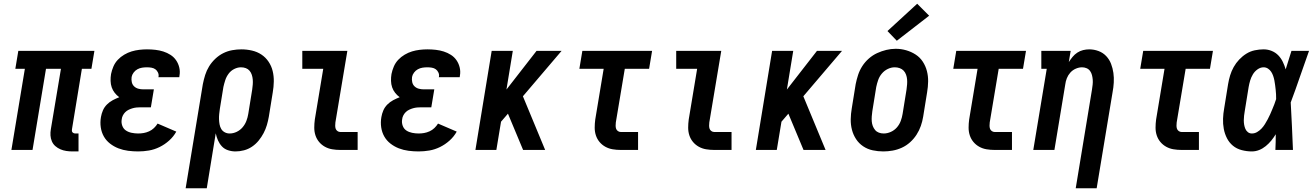

<svg xmlns="http://www.w3.org/2000/svg" viewBox="-20 -802 7040 1027"><path d="M368 8Q351 8 334.5 5.5Q318 3 303 -3.5Q288 -10 276 -20.5Q264 -31 257.5 -46Q251 -61 250 -77.5Q249 -94 252 -111L306 -434H226L154 0H41L113 -434H62L78 -530H485L469 -434H418L365 -111Q364 -107 364.5 -102Q365 -97 368 -94Q371 -91 375 -89.5Q379 -88 384 -88H400V8Z M719 8Q692 8 665 4.5Q638 1 613.5 -8.5Q589 -18 568.5 -34Q548 -50 535.5 -72Q523 -94 519 -121Q515 -148 520 -176Q523 -194 530.5 -211.5Q538 -229 552 -243Q566 -257 583 -266Q600 -275 618 -282Q604 -292 593.5 -305.5Q583 -319 577.5 -335Q572 -351 571.5 -369.5Q571 -388 574 -406Q578 -426 586.5 -446Q595 -466 610 -482Q625 -498 644.5 -509.5Q664 -521 684 -527Q704 -533 725 -535.5Q746 -538 766 -538Q789 -538 811 -535.5Q833 -533 853.5 -526.5Q874 -520 892 -508.5Q910 -497 922 -479.5Q934 -462 939 -440.5Q944 -419 940 -397Q940 -395 939.5 -393Q939 -391 939 -389H827Q827 -389 827.5 -390Q828 -391 828 -392Q830 -403 825 -414Q820 -425 811 -431.5Q802 -438 790 -440Q778 -442 766 -442Q753 -442 740 -440Q727 -438 715 -431.5Q703 -425 694.5 -413.5Q686 -402 684 -390Q682 -376 685 -362.5Q688 -349 697.5 -340Q707 -331 720 -327.5Q733 -324 747 -324H803L787 -228H731Q721 -228 710.5 -227Q700 -226 689.5 -223Q679 -220 668.5 -215Q658 -210 650 -202Q642 -194 637 -184Q632 -174 631 -163Q628 -146 634 -129.5Q640 -113 653.5 -104Q667 -95 684.5 -91.5Q702 -88 719 -88Q734 -88 748.5 -90.5Q763 -93 777.5 -99.5Q792 -106 803.5 -117Q815 -128 823 -141L923 -98Q908 -71 884.5 -50Q861 -29 833.5 -15.5Q806 -2 777 3Q748 8 719 8Z M973 205 1065 -352Q1070 -377 1077.5 -401Q1085 -425 1098.5 -447Q1112 -469 1131.5 -487.5Q1151 -506 1174 -517.5Q1197 -529 1222 -533.5Q1247 -538 1271 -538Q1300 -538 1328 -531.5Q1356 -525 1378.5 -510Q1401 -495 1416.5 -472Q1432 -449 1438.5 -422Q1445 -395 1444.5 -366Q1444 -337 1439 -308L1418 -178Q1414 -155 1407.5 -133Q1401 -111 1390 -90Q1379 -69 1363.5 -50Q1348 -31 1328 -17.5Q1308 -4 1285 2Q1262 8 1240 8Q1219 8 1199.5 1.5Q1180 -5 1167 -19Q1154 -33 1146 -51Q1138 -69 1134 -89L1086 205ZM1208 -88Q1228 -88 1246.5 -97Q1265 -106 1278 -121.5Q1291 -137 1298 -155.5Q1305 -174 1308 -193L1329 -323Q1331 -337 1332 -350Q1333 -363 1332 -376Q1331 -389 1327 -401.5Q1323 -414 1315 -423.5Q1307 -433 1295 -437.5Q1283 -442 1269 -442Q1251 -442 1233 -433Q1215 -424 1203 -408Q1191 -392 1185 -373.5Q1179 -355 1175 -337L1156 -220Q1154 -206 1152.5 -192Q1151 -178 1151.5 -164Q1152 -150 1154.5 -136.5Q1157 -123 1163.5 -112Q1170 -101 1182 -94.5Q1194 -88 1208 -88Z M1800 0Q1778 0 1757 -3.5Q1736 -7 1718 -17Q1700 -27 1687 -42.5Q1674 -58 1667.5 -77.5Q1661 -97 1661 -119Q1661 -141 1664 -163L1709 -434H1597V-530H1838L1774 -147Q1773 -138 1773 -129.5Q1773 -121 1775.5 -113.5Q1778 -106 1785 -101Q1792 -96 1800 -96H1893V0Z M2219 8Q2192 8 2165 4.5Q2138 1 2113.5 -8.5Q2089 -18 2068.5 -34Q2048 -50 2035.5 -72Q2023 -94 2019 -121Q2015 -148 2020 -176Q2023 -194 2030.5 -211.5Q2038 -229 2052 -243Q2066 -257 2083 -266Q2100 -275 2118 -282Q2104 -292 2093.5 -305.5Q2083 -319 2077.5 -335Q2072 -351 2071.5 -369.5Q2071 -388 2074 -406Q2078 -426 2086.5 -446Q2095 -466 2110 -482Q2125 -498 2144.5 -509.5Q2164 -521 2184 -527Q2204 -533 2225 -535.5Q2246 -538 2266 -538Q2289 -538 2311 -535.5Q2333 -533 2353.5 -526.5Q2374 -520 2392 -508.5Q2410 -497 2422 -479.5Q2434 -462 2439 -440.5Q2444 -419 2440 -397Q2440 -395 2439.5 -393Q2439 -391 2439 -389H2327Q2327 -389 2327.5 -390Q2328 -391 2328 -392Q2330 -403 2325 -414Q2320 -425 2311 -431.5Q2302 -438 2290 -440Q2278 -442 2266 -442Q2253 -442 2240 -440Q2227 -438 2215 -431.5Q2203 -425 2194.5 -413.5Q2186 -402 2184 -390Q2182 -376 2185 -362.5Q2188 -349 2197.5 -340Q2207 -331 2220 -327.5Q2233 -324 2247 -324H2303L2287 -228H2231Q2221 -228 2210.5 -227Q2200 -226 2189.5 -223Q2179 -220 2168.5 -215Q2158 -210 2150 -202Q2142 -194 2137 -184Q2132 -174 2131 -163Q2128 -146 2134 -129.5Q2140 -113 2153.5 -104Q2167 -95 2184.5 -91.5Q2202 -88 2219 -88Q2234 -88 2248.5 -90.5Q2263 -93 2277.5 -99.5Q2292 -106 2303.5 -117Q2315 -128 2323 -141L2423 -98Q2408 -71 2384.5 -50Q2361 -29 2333.5 -15.5Q2306 -2 2277 3Q2248 8 2219 8Z M2523 0 2610 -530H2723L2689 -323L2850 -530H2984L2777 -287L2896 0H2778L2697 -194L2660 -151L2635 0Z M3300 0Q3278 0 3257 -3.5Q3236 -7 3218 -17Q3200 -27 3187 -42.5Q3174 -58 3167.5 -77.5Q3161 -97 3161 -119Q3161 -141 3164 -163L3209 -434H3079L3095 -530H3468L3452 -434H3322L3274 -147Q3273 -138 3273 -129.5Q3273 -121 3275.5 -113.5Q3278 -106 3285 -101Q3292 -96 3300 -96H3393V0Z M3800 0Q3778 0 3757 -3.5Q3736 -7 3718 -17Q3700 -27 3687 -42.5Q3674 -58 3667.5 -77.5Q3661 -97 3661 -119Q3661 -141 3664 -163L3709 -434H3597V-530H3838L3774 -147Q3773 -138 3773 -129.5Q3773 -121 3775.5 -113.5Q3778 -106 3785 -101Q3792 -96 3800 -96H3893V0Z M4023 0 4110 -530H4223L4189 -323L4350 -530H4484L4277 -287L4396 0H4278L4197 -194L4160 -151L4135 0Z M4705 8Q4676 8 4648 2Q4620 -4 4597 -19.5Q4574 -35 4559 -58Q4544 -81 4537 -108Q4530 -135 4530.5 -164Q4531 -193 4536 -222L4557 -352Q4562 -377 4570 -401.5Q4578 -426 4592.5 -448.5Q4607 -471 4627.5 -489Q4648 -507 4672 -518Q4696 -529 4721 -535Q4746 -541 4771 -541Q4800 -541 4827.5 -533Q4855 -525 4878 -510Q4901 -495 4916 -472Q4931 -449 4938 -422Q4945 -395 4944.5 -366Q4944 -337 4939 -308L4918 -178Q4914 -153 4905.5 -128.5Q4897 -104 4882.5 -81.5Q4868 -59 4848 -41Q4828 -23 4804 -12Q4780 -1 4754.5 3.5Q4729 8 4705 8ZM4707 -88Q4726 -88 4745 -96.5Q4764 -105 4777.5 -120.5Q4791 -136 4798 -155Q4805 -174 4808 -193L4829 -323Q4831 -337 4832 -350.5Q4833 -364 4832 -377Q4831 -390 4826.5 -402.5Q4822 -415 4813.5 -424Q4805 -433 4792.5 -437.5Q4780 -442 4766 -442Q4747 -442 4728.5 -433Q4710 -424 4697 -408.5Q4684 -393 4677.5 -374.5Q4671 -356 4667 -337L4646 -207Q4644 -193 4643 -179.5Q4642 -166 4643 -153Q4644 -140 4648.5 -128Q4653 -116 4661 -106.5Q4669 -97 4681 -92.5Q4693 -88 4707 -88ZM4777 -584 4727 -636 4886 -782 4950 -718Z M5300 0Q5278 0 5257 -3.5Q5236 -7 5218 -17Q5200 -27 5187 -42.5Q5174 -58 5167.5 -77.5Q5161 -97 5161 -119Q5161 -141 5164 -163L5209 -434H5079L5095 -530H5468L5452 -434H5322L5274 -147Q5273 -138 5273 -129.5Q5273 -121 5275.5 -113.5Q5278 -106 5285 -101Q5292 -96 5300 -96H5393V0Z M5734 205 5821 -323Q5823 -336 5824.5 -349.5Q5826 -363 5825 -375.5Q5824 -388 5821 -400Q5818 -412 5811 -422Q5804 -432 5792.5 -437Q5781 -442 5768 -442Q5751 -442 5734 -434.5Q5717 -427 5705 -413.5Q5693 -400 5686.5 -383.5Q5680 -367 5678 -350L5620 0H5507L5579 -434H5550V-530H5707L5697 -470Q5706 -484 5717 -497.5Q5728 -511 5742.5 -520.5Q5757 -530 5773.5 -534Q5790 -538 5806 -538Q5832 -538 5856 -529Q5880 -520 5897 -502Q5914 -484 5923 -460.5Q5932 -437 5935.5 -412Q5939 -387 5937.5 -360.5Q5936 -334 5931 -308L5846 205Z M6300 0Q6278 0 6257 -3.5Q6236 -7 6218 -17Q6200 -27 6187 -42.5Q6174 -58 6167.5 -77.5Q6161 -97 6161 -119Q6161 -141 6164 -163L6209 -434H6079L6095 -530H6468L6452 -434H6322L6274 -147Q6273 -138 6273 -129.5Q6273 -121 6275.5 -113.5Q6278 -106 6285 -101Q6292 -96 6300 -96H6393V0Z M6676 8Q6649 8 6622 1Q6595 -6 6575 -22.5Q6555 -39 6543 -62.5Q6531 -86 6526 -112.5Q6521 -139 6522 -167Q6523 -195 6528 -222L6549 -352Q6553 -376 6560 -399Q6567 -422 6579 -443.5Q6591 -465 6608.5 -483.5Q6626 -502 6647 -515Q6668 -528 6692 -533Q6716 -538 6739 -538Q6762 -538 6782.5 -529.5Q6803 -521 6817.5 -506Q6832 -491 6841.5 -471.5Q6851 -452 6857 -431Q6865 -456 6872.5 -480.5Q6880 -505 6888 -530H6982Q6957 -461 6933.5 -392Q6910 -323 6884 -254Q6888 -191 6890.5 -127.5Q6893 -64 6896 0H6802Q6803 -21 6803.5 -42Q6804 -63 6804 -84Q6793 -66 6780 -50Q6767 -34 6750.5 -20.5Q6734 -7 6715 0.5Q6696 8 6676 8ZM6676 -88Q6691 -88 6704 -95.5Q6717 -103 6727.5 -114Q6738 -125 6746 -138Q6754 -151 6761 -164Q6768 -177 6774 -190.5Q6780 -204 6785.5 -217.5Q6791 -231 6796.5 -244.5Q6802 -258 6806 -272Q6806 -285 6805.5 -297.5Q6805 -310 6803.5 -322.5Q6802 -335 6800.5 -347.5Q6799 -360 6796.5 -372.5Q6794 -385 6790 -396.5Q6786 -408 6779.5 -418Q6773 -428 6762.5 -435Q6752 -442 6739 -442Q6722 -442 6706.5 -431Q6691 -420 6681.5 -404Q6672 -388 6667 -371Q6662 -354 6659 -337L6638 -207Q6636 -195 6634.5 -183Q6633 -171 6633 -158.5Q6633 -146 6635 -134.5Q6637 -123 6641.5 -112.5Q6646 -102 6655 -95Q6664 -88 6676 -88Z"/></svg>

Font: Iosevka Slab
Style: Bold Italic
Weight: 700
Italic angle: -9°
Monospace: yes
Designer: Belleve Invis
Foundry: Belleve Invis
Version: Version 11.1.0; ttfautohint (v1.8.3)